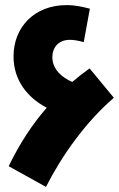

<svg xmlns="http://www.w3.org/2000/svg" viewBox="-20 -708 466 752"><path d="M426 -325 331 -440C308 -424 285 -406 263 -387C221 -405 185 -438 185 -484C185 -522 209 -552 254 -552C268 -552 287 -549 308 -543L332 -674C304 -681 276 -688 241 -688C114 -688 33 -601 33 -487C33 -394 87 -326 163 -286C107 -222 57 -146 14 -57L160 24C222 -98 316 -231 426 -325Z"/></svg>

Font: Noto Sans Arabic UI ExtraCondensed Extra
Style: Regular
Weight: 800
Width: 3
Designer: Nadine Chahine - Monotype Design Team
Foundry: Monotype Imaging Inc.
Version: Version 1.900